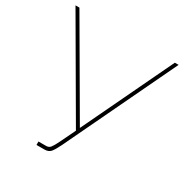

<svg xmlns="http://www.w3.org/2000/svg" viewBox="-164 -840 931 971"><g transform="rotate(30 301.0 -355.0)"><path d="M182.1 0V-20H227.1Q242.7 -20 252 -31.5Q261.2 -43 276.9 -75.2L318.8 -162.1L0 -710H22.9L329.1 -184.1L580.1 -710H602.1L293.9 -64Q275.9 -26.9 263.7 -13.4Q251.5 0 228 0Z"/></g></svg>

Font: Rawline Thin
Style: Regular
Weight: 250
Designer: Matt McInerney, Pablo Impallari, Rodrigo Fuenzalida
Foundry: Matt McInerney, Pablo Impallari, Rodrigo Fuenzalida
Version: Version 4.020;PS 004.020;hotconv 1.0.88;makeotf.lib2.5.64775